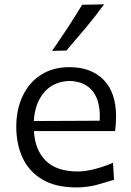

<svg xmlns="http://www.w3.org/2000/svg" viewBox="-20 -838 594 870"><path d="M325.7 11.2Q232.9 11.2 172.6 -24.2Q112.3 -59.6 83 -121.8Q53.7 -184.1 53.7 -263.7Q53.7 -342.3 82.8 -403.3Q111.8 -464.4 165.8 -499Q219.7 -533.7 294.4 -533.7Q393.1 -533.7 449.5 -476.3Q505.9 -418.9 505.9 -310.1Q505.9 -274.4 501.5 -244.1H133.8Q138.2 -159.2 187 -110.1Q235.8 -61 334 -61Q365.7 -61 408.2 -71.8Q450.7 -82.5 492.2 -100.6L496.6 -23.4Q465.3 -13.7 421.4 -1.2Q377.4 11.2 325.7 11.2ZM431.6 -291Q436.5 -377.4 401.1 -423.3Q365.7 -469.2 295.4 -471.2Q222.7 -469.2 180.2 -419.7Q137.7 -370.1 133.3 -289.6ZM215.8 -607.4Q252 -659.7 286.4 -711.9Q320.8 -764.2 352.1 -816.4L451.7 -818.4Q412.6 -764.6 369.1 -712.6Q325.7 -660.6 280.8 -608.9Z"/></svg>

Font: Pinar DS2-Regular
Style: Regular
Weight: 400
Designer: Amin Abedi
Version: Version 2.000